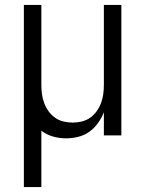

<svg xmlns="http://www.w3.org/2000/svg" viewBox="-20 -550 590 780"><path d="M77 210V-530H148V-205Q148 -186 150.5 -167.5Q153 -149 159.5 -131.5Q166 -114 177 -98.5Q188 -83 203.5 -72Q219 -61 237.5 -56.5Q256 -52 275 -52Q294 -52 312.5 -56.5Q331 -61 346.5 -72Q362 -83 373 -98.5Q384 -114 390.5 -131.5Q397 -149 399.5 -167.5Q402 -186 402 -205V-530H473V0H402V-94Q393 -71 378 -50Q363 -29 342.5 -14.5Q322 0 297.5 6Q273 12 248 12Q221 12 195 4.5Q169 -3 148 -19V210Z"/></svg>

Font: Lode Term
Style: Regular
Weight: 400
Monospace: yes
Designer: Belleve Invis
Foundry: Belleve Invis
Version: Version 29.2.0